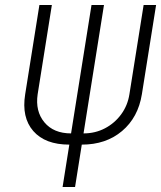

<svg xmlns="http://www.w3.org/2000/svg" viewBox="-20 -750 646 770"><path d="M231 0 258 -170Q161 -170 113.5 -224.5Q66 -279 81 -372L138 -730H188L131 -372Q121 -304 158 -259.5Q195 -215 265 -215L347 -730H397L315 -215Q362 -215 401 -235.5Q440 -256 466 -291.5Q492 -327 499 -372L556 -730H606L549 -372Q534 -279 469.5 -224.5Q405 -170 308 -170L281 0Z"/></svg>

Font: JetBrains Mono Thin
Style: Italic
Weight: 100
Italic angle: -9°
Monospace: yes
Designer: Philipp Nurullin, Konstantin Bulenkov
Foundry: JetBrains
Version: Version 2.305; ttfautohint (v1.8.4.7-5d5b)